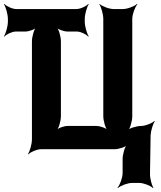

<svg xmlns="http://www.w3.org/2000/svg" viewBox="-27 -757 818 974"><path d="M135 -547V-50C135 -26 124 11 115 24L117 26C128 14 160 0 181 0H554C575 0 611 -11 621 -24L619 -26C606 -14 595 26 595 50V121C595 145 581 182 569 195L571 197C584 185 620 171 643 171H680C701 171 737 185 749 197L751 194C742 182 733 145 734 123L737 -70C738 -93 749 -129 758 -141L757 -144C745 -132 711 -118 689 -118C667 -118 629 -107 618 -95L621 -92C633 -104 644 -144 644 -167V-661C644 -685 658 -722 670 -735L668 -737C655 -725 619 -711 596 -711H550C527 -711 491 -725 478 -737L477 -735C486 -722 497 -685 497 -661V-168C497 -144 508 -104 521 -92L523 -94C513 -107 481 -118 462 -118H316C297 -118 266 -107 256 -94L258 -92C271 -104 282 -144 282 -168V-547C282 -571 271 -611 258 -623L256 -621C265 -608 297 -597 316 -597H363C382 -597 411 -583 421 -571L423 -573C414 -586 403 -623 403 -647V-661C403 -685 414 -722 423 -735L421 -737C410 -725 380 -711 360 -711H56C36 -711 6 -725 -5 -737L-7 -735C2 -722 13 -685 13 -661V-647C13 -623 2 -586 -7 -573L-5 -571C5 -583 34 -597 53 -597H101C120 -597 152 -608 161 -621L159 -623C146 -611 135 -571 135 -547Z"/></svg>

Font: Asimov
Style: EdgeExtreme
Weight: 500
Designer: Google
Version: Version 2.000980: 2014